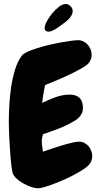

<svg xmlns="http://www.w3.org/2000/svg" viewBox="-20 -957 510 989"><path d="M455.1 -153.3Q455.1 -134.8 445.3 -117.2Q435.5 -100.6 399.4 -78.1Q363.3 -55.7 319.3 -35.6Q275.4 -15.6 234.4 -1.5Q193.4 12.7 173.8 12.7Q160.2 12.7 141.6 6.3Q123 0 104.5 -9.8Q85.9 -19.5 70.8 -32.2Q55.7 -44.9 48.8 -56.6Q44.9 -63.5 41.5 -84Q38.1 -104.5 35.6 -131.8Q33.2 -159.2 31.2 -189.9Q29.3 -220.7 27.8 -248.5Q26.4 -276.4 25.9 -297.9Q25.4 -319.3 25.4 -329.1Q25.4 -365.2 27.8 -412.1Q30.3 -459 37.1 -506.3Q43.9 -553.7 57.1 -597.2Q70.3 -640.6 92.8 -670.9Q99.6 -679.7 120.1 -689.5Q140.6 -699.2 168.5 -708Q196.3 -716.8 228.5 -724.6Q260.7 -732.4 290.5 -737.8Q320.3 -743.2 344.7 -746.6Q369.1 -750 381.8 -750Q396.5 -750 409.7 -743.7Q422.9 -737.3 432.1 -726.6Q441.4 -715.8 446.8 -702.6Q452.1 -689.5 452.1 -674.8Q452.1 -662.1 448.7 -653.3Q445.3 -644.5 438.5 -633.8Q428.7 -621.1 397.5 -603.5Q366.2 -585.9 329.6 -568.8Q293 -551.8 259.3 -538.1Q225.6 -524.4 211.9 -518.6Q208 -496.1 203.6 -473.1Q199.2 -450.2 197.3 -426.8Q227.5 -442.4 265.6 -456.1Q303.7 -469.7 337.9 -469.7Q407.2 -469.7 407.2 -401.4Q407.2 -384.8 400.9 -372.1Q394.5 -359.4 384.3 -349.6Q374 -339.8 360.8 -332.5Q347.7 -325.2 335 -318.4Q303.7 -301.8 269.5 -289.6Q235.4 -277.3 201.2 -265.6Q199.2 -257.8 197.3 -248.5Q195.3 -239.3 195.3 -230.5Q195.3 -216.8 197.3 -203.1Q199.2 -189.5 201.2 -175.8Q212.9 -179.7 238.8 -188.5Q264.6 -197.3 293 -206.1Q321.3 -214.8 347.7 -221.2Q374 -227.5 386.7 -227.5Q401.4 -227.5 414.1 -221.2Q426.8 -214.8 435.5 -204.6Q444.3 -194.3 449.7 -180.7Q455.1 -167 455.1 -153.3ZM354.5 -899.4Q354.5 -888.7 348.6 -878.4Q342.8 -868.2 334.5 -859.4Q326.2 -850.6 316.4 -843.3Q306.6 -835.9 298.8 -830.1Q292 -825.2 283.7 -818.8Q275.4 -812.5 266.1 -807.1Q256.8 -801.8 247.6 -797.9Q238.3 -793.9 229.5 -793.9Q221.7 -793.9 215.8 -798.3Q210 -802.7 210 -811.5Q210 -826.2 221.2 -847.2Q232.4 -868.2 249 -888.2Q265.6 -908.2 284.2 -922.4Q302.7 -936.5 318.4 -936.5Q332 -936.5 343.3 -925.3Q354.5 -914.1 354.5 -899.4Z"/></svg>

Font: Chewy
Style: Regular
Weight: 400
Designer: Squid
Foundry: Font Diner, Inc DBA Sideshow
Version: Version 1.000